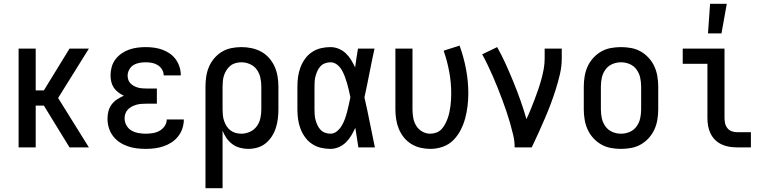

<svg xmlns="http://www.w3.org/2000/svg" viewBox="-20 -776 4040 1011"><path d="M78 0V-520H168V-300H211L346 -520H448L286 -260L448 0H346L211 -220H168V0Z M747 8Q723 8 699 5Q675 2 652 -6Q629 -14 609 -27.5Q589 -41 574.5 -60.5Q560 -80 553 -103.5Q546 -127 546 -151Q546 -171 551 -190.5Q556 -210 568 -226Q580 -242 597 -253Q614 -264 632 -272Q617 -279 603 -289.5Q589 -300 579.5 -314Q570 -328 566 -345Q562 -362 562 -379Q562 -401 568 -423Q574 -445 587.5 -463Q601 -481 619.5 -494Q638 -507 659 -514.5Q680 -522 702.5 -525Q725 -528 747 -528Q769 -528 791.5 -525Q814 -522 834.5 -514.5Q855 -507 873.5 -494.5Q892 -482 905 -464Q918 -446 925 -424.5Q932 -403 932 -381V-379H842Q842 -396 833 -410.5Q824 -425 810 -433.5Q796 -442 780 -445Q764 -448 747 -448Q731 -448 714 -445Q697 -442 683 -433.5Q669 -425 660.5 -409.5Q652 -394 652 -378Q652 -367 655.5 -356Q659 -345 667 -337Q675 -329 685 -323.5Q695 -318 705.5 -315Q716 -312 727.5 -311Q739 -310 750 -310H806V-230H750Q737 -230 724 -229Q711 -228 698.5 -224.5Q686 -221 674.5 -215Q663 -209 654 -200Q645 -191 640.5 -178.5Q636 -166 636 -153Q636 -133 646 -115.5Q656 -98 672.5 -88.5Q689 -79 708.5 -75.5Q728 -72 747 -72Q766 -72 784.5 -75Q803 -78 819.5 -87Q836 -96 847 -112Q858 -128 858 -147H948V-146Q948 -123 940.5 -100Q933 -77 918 -58Q903 -39 883 -26Q863 -13 840.5 -5.5Q818 2 794.5 5Q771 8 747 8Z M1062 215V-320Q1062 -347 1066 -373.5Q1070 -400 1080.5 -424.5Q1091 -449 1108.5 -469.5Q1126 -490 1148.5 -503.5Q1171 -517 1197.5 -522.5Q1224 -528 1251 -528Q1278 -528 1304.5 -522.5Q1331 -517 1355 -504Q1379 -491 1397 -470.5Q1415 -450 1426 -425.5Q1437 -401 1441.5 -374Q1446 -347 1446 -320V-200Q1446 -175 1443 -150.5Q1440 -126 1432.5 -102.5Q1425 -79 1411.5 -58Q1398 -37 1379 -21.5Q1360 -6 1336 1Q1312 8 1287 8Q1265 8 1243 2Q1221 -4 1203.5 -17Q1186 -30 1173 -48.5Q1160 -67 1152 -88V215ZM1251 -72Q1274 -72 1296 -82Q1318 -92 1332 -111Q1346 -130 1351 -153.5Q1356 -177 1356 -200V-320Q1356 -343 1351 -366.5Q1346 -390 1332.5 -409Q1319 -428 1297 -438Q1275 -448 1251 -448Q1236 -448 1221 -444Q1206 -440 1194 -430.5Q1182 -421 1173.5 -408Q1165 -395 1160 -380.5Q1155 -366 1153.5 -350.5Q1152 -335 1152 -320V-200Q1152 -185 1153.5 -169.5Q1155 -154 1160 -139.5Q1165 -125 1173 -112Q1181 -99 1193.5 -89.5Q1206 -80 1221 -76Q1236 -72 1251 -72Z M1720 8Q1694 8 1669 2Q1644 -4 1622.5 -18.5Q1601 -33 1586 -54Q1571 -75 1562 -99Q1553 -123 1549.5 -148.5Q1546 -174 1546 -200V-320Q1546 -346 1549.5 -371.5Q1553 -397 1562 -421Q1571 -445 1586 -466Q1601 -487 1622.5 -501.5Q1644 -516 1669 -522Q1694 -528 1720 -528Q1742 -528 1763 -519.5Q1784 -511 1800.5 -495.5Q1817 -480 1828.5 -461Q1840 -442 1850 -421Q1853 -446 1857 -470.5Q1861 -495 1865 -520H1952Q1938 -456 1925.5 -391.5Q1913 -327 1899 -263Q1914 -198 1927 -132Q1940 -66 1954 0H1867Q1863 -26 1859 -52Q1855 -78 1851 -103Q1842 -83 1830 -63Q1818 -43 1802 -27Q1786 -11 1764.5 -1.5Q1743 8 1720 8ZM1720 -72Q1739 -72 1754.5 -85Q1770 -98 1780 -115Q1790 -132 1796.5 -150.5Q1803 -169 1808 -188Q1813 -207 1817 -226Q1821 -245 1825 -264Q1821 -282 1817 -300.5Q1813 -319 1807.5 -337.5Q1802 -356 1795.5 -373.5Q1789 -391 1779.5 -407.5Q1770 -424 1754.5 -436Q1739 -448 1720 -448Q1706 -448 1692 -443Q1678 -438 1668 -427.5Q1658 -417 1652 -404Q1646 -391 1642 -377Q1638 -363 1637 -348.5Q1636 -334 1636 -320V-200Q1636 -186 1637 -171.5Q1638 -157 1642 -143Q1646 -129 1652 -116Q1658 -103 1668 -92.5Q1678 -82 1692 -77Q1706 -72 1720 -72Z M2246 8Q2220 8 2194 2Q2168 -4 2145.5 -18Q2123 -32 2106.5 -52.5Q2090 -73 2080 -97.5Q2070 -122 2066 -148Q2062 -174 2062 -200V-520H2152V-200Q2152 -178 2156 -155.5Q2160 -133 2171.5 -114Q2183 -95 2203 -83.5Q2223 -72 2245 -72Q2262 -72 2278 -78Q2294 -84 2305 -96Q2316 -108 2324 -123Q2332 -138 2337.5 -153.5Q2343 -169 2346.5 -185.5Q2350 -202 2352 -218Q2354 -234 2355 -250.5Q2356 -267 2356 -284Q2356 -341 2345.5 -398Q2335 -455 2316 -509L2400 -536Q2422 -475 2434 -411.5Q2446 -348 2446 -284Q2446 -251 2442 -218Q2438 -185 2429.5 -153Q2421 -121 2405.5 -91Q2390 -61 2366.5 -37.5Q2343 -14 2311 -3Q2279 8 2246 8Z M2690 0Q2690 -33 2682.5 -64.5Q2675 -96 2666 -127.5Q2657 -159 2646.5 -190Q2636 -221 2624.5 -251.5Q2613 -282 2601 -312.5Q2589 -343 2576 -372.5Q2563 -402 2549 -431.5Q2535 -461 2519 -490L2598 -528Q2623 -483 2644 -436.5Q2665 -390 2684.5 -342Q2704 -294 2721 -246Q2738 -198 2752 -149Q2764 -174 2774.5 -200Q2785 -226 2795 -252Q2805 -278 2814 -304.5Q2823 -331 2830.5 -358Q2838 -385 2843 -412.5Q2848 -440 2848 -468V-520H2938V-468Q2938 -427 2928.5 -386Q2919 -345 2906.5 -305.5Q2894 -266 2879.5 -227.5Q2865 -189 2848.5 -151Q2832 -113 2815 -75Q2798 -37 2780 0Z M3250 8Q3223 8 3196 3Q3169 -2 3145.5 -15.5Q3122 -29 3103.5 -49.5Q3085 -70 3074 -94.5Q3063 -119 3058.5 -146Q3054 -173 3054 -200V-320Q3054 -347 3058.5 -374Q3063 -401 3074 -425.5Q3085 -450 3103.5 -470.5Q3122 -491 3145.5 -504.5Q3169 -518 3196 -523Q3223 -528 3250 -528Q3277 -528 3304 -523Q3331 -518 3354.5 -504.5Q3378 -491 3396.5 -470.5Q3415 -450 3426 -425.5Q3437 -401 3441.5 -374Q3446 -347 3446 -320V-200Q3446 -173 3441.5 -146Q3437 -119 3426 -94.5Q3415 -70 3396.5 -49.5Q3378 -29 3354.5 -15.5Q3331 -2 3304 3Q3277 8 3250 8ZM3250 -72Q3274 -72 3296 -81.5Q3318 -91 3332 -110.5Q3346 -130 3351 -153Q3356 -176 3356 -200V-320Q3356 -344 3351 -367Q3346 -390 3332 -409.5Q3318 -429 3296 -438.5Q3274 -448 3250 -448Q3226 -448 3204 -438.5Q3182 -429 3168 -409.5Q3154 -390 3149 -367Q3144 -344 3144 -320V-200Q3144 -176 3149 -153Q3154 -130 3168 -110.5Q3182 -91 3204 -81.5Q3226 -72 3250 -72Z M3860 0Q3839 0 3818.5 -3.5Q3798 -7 3779 -16Q3760 -25 3745 -40Q3730 -55 3721 -74Q3712 -93 3708.5 -113.5Q3705 -134 3705 -155V-440H3575V-520H3795V-155Q3795 -141 3798 -127Q3801 -113 3810 -101.5Q3819 -90 3832.5 -85Q3846 -80 3860 -80H3934V0ZM3708 -600 3719 -756H3807L3779 -600Z"/></svg>

Font: Iosevka SS10 Medium
Style: Regular
Weight: 500
Monospace: yes
Designer: Belleve Invis
Foundry: Belleve Invis
Version: Version 28.0.6; ttfautohint (v1.8.4)